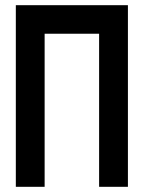

<svg xmlns="http://www.w3.org/2000/svg" viewBox="-20 -720 555 740"><path d="M362 0H473V-700H41V0H152V-590H362Z"/></svg>

Font: Advent Pro
Style: Bold
Weight: 700
Designer: VivaRado, Andreas Kalpakidis
Foundry: VivaRado, Andreas Kalpakidis
Version: Version 3.000